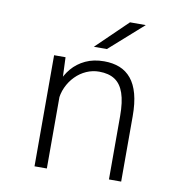

<svg xmlns="http://www.w3.org/2000/svg" viewBox="-79 -776 808 851"><g transform="rotate(10 325.0 -351.0)"><path d="M132 0V-500H183.5L187.5 -400.5V0ZM467 0V-285.5Q467 -349 453.5 -388Q440 -427 412.5 -445Q385 -463 342 -463Q312 -463 284.8 -451Q257.5 -439 235.8 -417Q214 -395 200.5 -365.5Q187 -336 185.5 -302L160.5 -305Q160.5 -345 173.5 -382.2Q186.5 -419.5 211.2 -448.8Q236 -478 272.2 -495Q308.5 -512 355.5 -512Q395 -512 425.8 -499.8Q456.5 -487.5 478 -461.5Q499.5 -435.5 510.8 -394Q522 -352.5 522 -294V0ZM357.5 -567.5H299L438 -702H509Z"/></g></svg>

Font: Trispace Thin ExtraLight
Style: Regular
Weight: 250
Version: Version 1.210